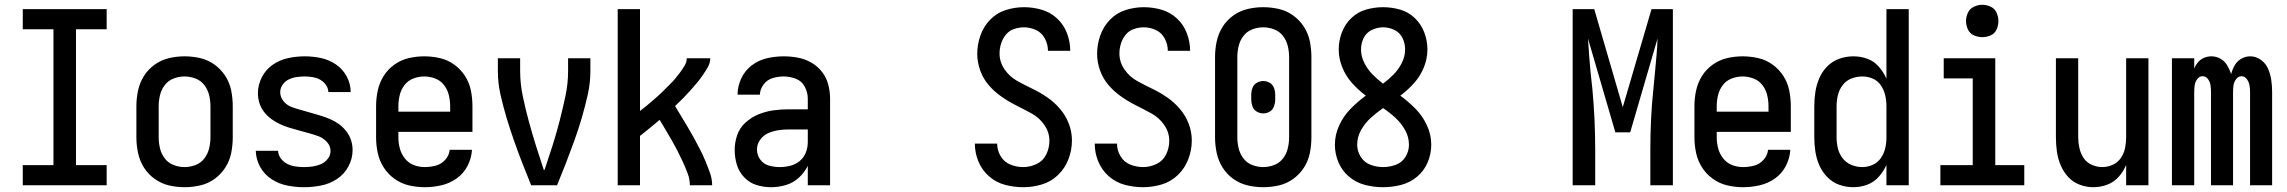

<svg xmlns="http://www.w3.org/2000/svg" viewBox="-20 -773 9540 801"><path d="M75 0H425V-84H297V-651H425V-735H75V-651H203V-84H75Z M750 8Q783 8 815.5 0.5Q848 -7 875 -26.5Q902 -46 920 -74Q938 -102 944.5 -134.5Q951 -167 951 -200V-330Q951 -363 944.5 -395.5Q938 -428 920 -456Q902 -484 875 -503.5Q848 -523 815.5 -530.5Q783 -538 750 -538Q717 -538 685 -530.5Q653 -523 625.5 -503.5Q598 -484 580.5 -456Q563 -428 556 -395.5Q549 -363 549 -330V-200Q549 -167 556 -134.5Q563 -102 580.5 -74Q598 -46 625.5 -26.5Q653 -7 685 0.5Q717 8 750 8ZM750 -76Q727 -76 704.5 -84.5Q682 -93 667.5 -112Q653 -131 647.5 -154Q642 -177 642 -200V-330Q642 -353 647.5 -376Q653 -399 667.5 -418Q682 -437 704.5 -445.5Q727 -454 750 -454Q773 -454 795.5 -445.5Q818 -437 832.5 -418Q847 -399 852.5 -376Q858 -353 858 -330V-200Q858 -177 852.5 -154Q847 -131 832.5 -112Q818 -93 795.5 -84.5Q773 -76 750 -76Z M1248 8Q1284 8 1319.5 1Q1355 -6 1385.5 -26Q1416 -46 1433.5 -78.5Q1451 -111 1451 -147Q1451 -168 1444.5 -188Q1438 -208 1425 -225Q1412 -242 1395 -254.5Q1378 -267 1358.5 -275.5Q1339 -284 1319 -290Q1299 -296 1278.5 -302Q1258 -308 1238 -313.5Q1218 -319 1198 -326Q1178 -333 1163.5 -350Q1149 -367 1149 -388Q1149 -405 1159 -419.5Q1169 -434 1184.5 -441.5Q1200 -449 1217 -451.5Q1234 -454 1251 -454Q1273 -454 1294.5 -449Q1316 -444 1332.5 -427.5Q1349 -411 1350 -389H1443Q1443 -423 1426.5 -454Q1410 -485 1381 -504.5Q1352 -524 1318.5 -531Q1285 -538 1251 -538Q1216 -538 1181.5 -530.5Q1147 -523 1118 -503Q1089 -483 1072.5 -451Q1056 -419 1056 -384Q1056 -363 1062.5 -342.5Q1069 -322 1082 -305.5Q1095 -289 1112 -276.5Q1129 -264 1148.5 -255Q1168 -246 1188 -240Q1208 -234 1228 -228.5Q1248 -223 1268.5 -217.5Q1289 -212 1309 -204.5Q1329 -197 1344 -180.5Q1359 -164 1359 -143Q1359 -125 1347 -110Q1335 -95 1318.5 -88Q1302 -81 1284 -78.5Q1266 -76 1248 -76Q1231 -76 1213 -78.5Q1195 -81 1179 -89Q1163 -97 1152 -111.5Q1141 -126 1140 -144H1047Q1048 -108 1065.5 -76.5Q1083 -45 1113 -25.5Q1143 -6 1178 1Q1213 8 1248 8Z M1752 8Q1787 8 1821.5 0Q1856 -8 1885 -28.5Q1914 -49 1930.5 -81Q1947 -113 1949 -148H1856Q1854 -125 1837.5 -106.5Q1821 -88 1798 -82Q1775 -76 1752 -76Q1728 -76 1706 -84.5Q1684 -93 1669 -112Q1654 -131 1648 -154Q1642 -177 1642 -200V-223H1951V-330Q1951 -363 1944.5 -395.5Q1938 -428 1920 -456Q1902 -484 1875 -503.5Q1848 -523 1815.5 -530.5Q1783 -538 1750 -538Q1717 -538 1685 -530.5Q1653 -523 1625.5 -503.5Q1598 -484 1580.5 -456Q1563 -428 1556 -395.5Q1549 -363 1549 -330V-200Q1549 -167 1556 -134.5Q1563 -102 1581 -74Q1599 -46 1626.5 -26.5Q1654 -7 1686.5 0.5Q1719 8 1752 8ZM1642 -307V-330Q1642 -353 1647.5 -376Q1653 -399 1667.5 -418Q1682 -437 1704.5 -445.5Q1727 -454 1750 -454Q1773 -454 1795.5 -445.5Q1818 -437 1832.5 -418Q1847 -399 1852.5 -376Q1858 -353 1858 -330V-307Z M2196 0H2304Q2323 -46 2341 -92.5Q2359 -139 2376 -186Q2393 -233 2407 -281Q2421 -329 2432 -378Q2443 -427 2443 -477V-530H2350V-477Q2350 -424 2339 -372.5Q2328 -321 2315 -270Q2302 -219 2286 -168.5Q2270 -118 2253 -68L2251 -63L2250 -65L2249 -63Q2232 -114 2216 -165Q2200 -216 2186 -267.5Q2172 -319 2161 -371.5Q2150 -424 2150 -477V-530H2057V-477Q2057 -427 2068 -378Q2079 -329 2093.5 -281Q2108 -233 2124.5 -186Q2141 -139 2159 -92.5Q2177 -46 2196 0Z M2557 0H2650V-206Q2692 -239 2732 -273Q2745 -251 2758 -229.5Q2771 -208 2783.5 -186Q2796 -164 2807.5 -141.5Q2819 -119 2829.5 -96Q2840 -73 2849 -49Q2858 -25 2858 0H2951Q2951 -26 2942 -51.5Q2933 -77 2923 -101Q2913 -125 2901 -148.5Q2889 -172 2876.5 -195Q2864 -218 2850.5 -240.5Q2837 -263 2823.5 -285.5Q2810 -308 2796 -331L2793 -327L2803 -337Q2818 -351 2832 -365.5Q2846 -380 2859.5 -395Q2873 -410 2886 -425.5Q2899 -441 2910.5 -457.5Q2922 -474 2932.5 -492Q2943 -510 2943 -530H2845Q2845 -514 2836 -499Q2827 -484 2817 -470.5Q2807 -457 2796.5 -444.5Q2786 -432 2774 -420.5Q2762 -409 2750.5 -397Q2739 -385 2726.5 -374Q2714 -363 2701.5 -352Q2689 -341 2676 -330.5Q2663 -320 2650 -310V-735H2557ZM2780 -316 2788 -323 2785 -320ZM2767 -304 2776 -312 2774 -310ZM2752 -290 2764 -301 2763 -300Q2758 -295 2752 -290Z M3197 8Q3228 8 3258.5 -1Q3289 -10 3312.5 -31.5Q3336 -53 3350 -81V0H3443V-361Q3443 -391 3435.5 -420Q3428 -449 3409.5 -473Q3391 -497 3364.5 -512Q3338 -527 3308.5 -532.5Q3279 -538 3250 -538Q3214 -538 3179.5 -530Q3145 -522 3116.5 -500.5Q3088 -479 3072.5 -446Q3057 -413 3057 -378H3150Q3151 -401 3165.5 -420.5Q3180 -440 3203 -447Q3226 -454 3250 -454Q3275 -454 3300 -444.5Q3325 -435 3337.5 -411Q3350 -387 3350 -361V-317H3269Q3237 -317 3205.5 -312.5Q3174 -308 3144.5 -296Q3115 -284 3090.5 -262Q3066 -240 3055.5 -209.5Q3045 -179 3045 -147Q3045 -116 3054 -86Q3063 -56 3085 -33Q3107 -10 3136.5 -1Q3166 8 3197 8ZM3233 -76Q3211 -76 3188.5 -82Q3166 -88 3152 -107Q3138 -126 3138 -149Q3138 -171 3151 -189.5Q3164 -208 3184 -217Q3204 -226 3226 -229.5Q3248 -233 3269 -233H3350V-180Q3350 -158 3342 -137Q3334 -116 3316.5 -101.5Q3299 -87 3277 -81.5Q3255 -76 3233 -76Z M4249 8Q4288 8 4326.5 -3.5Q4365 -15 4394 -43Q4423 -71 4437.5 -109Q4452 -147 4452 -187Q4452 -223 4439 -257Q4426 -291 4402.5 -318.5Q4379 -346 4349.5 -366.5Q4320 -387 4287.5 -402.5Q4255 -418 4223.5 -435.5Q4192 -453 4171 -483.5Q4150 -514 4150 -550Q4150 -571 4156.5 -591.5Q4163 -612 4176.5 -628.5Q4190 -645 4210.5 -652Q4231 -659 4252 -659Q4278 -659 4302.5 -647.5Q4327 -636 4339.5 -611.5Q4352 -587 4352 -561H4445Q4445 -598 4431.5 -634Q4418 -670 4390 -696Q4362 -722 4325.5 -732.5Q4289 -743 4252 -743Q4213 -743 4175.5 -731Q4138 -719 4110.5 -690.5Q4083 -662 4070 -624.5Q4057 -587 4057 -549Q4057 -513 4069.5 -478.5Q4082 -444 4105.5 -417Q4129 -390 4158.5 -369.5Q4188 -349 4220 -333Q4252 -317 4284 -299.5Q4316 -282 4337 -251.5Q4358 -221 4358 -186Q4358 -156 4345 -129Q4332 -102 4305 -89Q4278 -76 4249 -76Q4221 -76 4195 -86.5Q4169 -97 4154.5 -121.5Q4140 -146 4140 -174H4047Q4047 -135 4062 -99Q4077 -63 4106 -37.5Q4135 -12 4172.5 -2Q4210 8 4249 8Z M4749 8Q4788 8 4826.5 -3.5Q4865 -15 4894 -43Q4923 -71 4937.5 -109Q4952 -147 4952 -187Q4952 -223 4939 -257Q4926 -291 4902.5 -318.5Q4879 -346 4849.5 -366.5Q4820 -387 4787.5 -402.5Q4755 -418 4723.5 -435.5Q4692 -453 4671 -483.5Q4650 -514 4650 -550Q4650 -571 4656.5 -591.5Q4663 -612 4676.5 -628.5Q4690 -645 4710.5 -652Q4731 -659 4752 -659Q4778 -659 4802.5 -647.5Q4827 -636 4839.5 -611.5Q4852 -587 4852 -561H4945Q4945 -598 4931.5 -634Q4918 -670 4890 -696Q4862 -722 4825.5 -732.5Q4789 -743 4752 -743Q4713 -743 4675.5 -731Q4638 -719 4610.5 -690.5Q4583 -662 4570 -624.5Q4557 -587 4557 -549Q4557 -513 4569.5 -478.5Q4582 -444 4605.5 -417Q4629 -390 4658.5 -369.5Q4688 -349 4720 -333Q4752 -317 4784 -299.5Q4816 -282 4837 -251.5Q4858 -221 4858 -186Q4858 -156 4845 -129Q4832 -102 4805 -89Q4778 -76 4749 -76Q4721 -76 4695 -86.5Q4669 -97 4654.5 -121.5Q4640 -146 4640 -174H4547Q4547 -135 4562 -99Q4577 -63 4606 -37.5Q4635 -12 4672.5 -2Q4710 8 4749 8Z M5250 8Q5283 8 5315.5 0.5Q5348 -7 5375 -26.5Q5402 -46 5420 -74Q5438 -102 5444.5 -134.5Q5451 -167 5451 -200V-535Q5451 -568 5444.5 -600.5Q5438 -633 5420 -661Q5402 -689 5375 -708.5Q5348 -728 5315.5 -735.5Q5283 -743 5250 -743Q5217 -743 5185 -735.5Q5153 -728 5125.5 -708.5Q5098 -689 5080.5 -661Q5063 -633 5056 -600.5Q5049 -568 5049 -535V-200Q5049 -167 5056 -134.5Q5063 -102 5080.5 -74Q5098 -46 5125.5 -26.5Q5153 -7 5185 0.5Q5217 8 5250 8ZM5250 -300Q5265 -300 5277.5 -307.5Q5290 -315 5295 -329.5Q5300 -344 5300 -358V-377Q5300 -392 5295 -406Q5290 -420 5277.5 -427.5Q5265 -435 5250 -435Q5236 -435 5223 -427.5Q5210 -420 5205 -406Q5200 -392 5200 -377V-358Q5200 -344 5205 -329.5Q5210 -315 5223 -307.5Q5236 -300 5250 -300ZM5250 -76Q5227 -76 5204.5 -84.5Q5182 -93 5167.5 -112Q5153 -131 5147.5 -154Q5142 -177 5142 -200V-535Q5142 -558 5147.5 -581Q5153 -604 5167.5 -623Q5182 -642 5204.5 -650.5Q5227 -659 5250 -659Q5273 -659 5295.5 -650.5Q5318 -642 5332.5 -623Q5347 -604 5352.5 -581Q5358 -558 5358 -535V-200Q5358 -177 5352.5 -154Q5347 -131 5332.5 -112Q5318 -93 5295.5 -84.5Q5273 -76 5250 -76Z M5750 8Q5788 8 5825 -1.5Q5862 -11 5891.5 -35.5Q5921 -60 5936 -95.5Q5951 -131 5951 -169Q5951 -211 5933 -250Q5915 -289 5885.5 -319Q5856 -349 5822 -374Q5853 -397 5879 -426Q5905 -455 5920 -491.5Q5935 -528 5935 -567Q5935 -603 5922 -637.5Q5909 -672 5882.5 -697.5Q5856 -723 5821 -733Q5786 -743 5750 -743Q5714 -743 5679 -733Q5644 -723 5617.5 -697.5Q5591 -672 5578 -637.5Q5565 -603 5565 -567Q5565 -528 5580 -491.5Q5595 -455 5621 -426Q5647 -397 5678 -374Q5644 -349 5614.5 -319Q5585 -289 5567 -250Q5549 -211 5549 -169Q5549 -131 5564 -95.5Q5579 -60 5608.5 -35.5Q5638 -11 5675 -1.5Q5712 8 5750 8ZM5750 -424Q5726 -442 5705.5 -463Q5685 -484 5671.5 -511Q5658 -538 5658 -567Q5658 -592 5669 -614.5Q5680 -637 5703 -648Q5726 -659 5750 -659Q5775 -659 5797.5 -648Q5820 -637 5831 -614.5Q5842 -592 5842 -567Q5842 -538 5828.5 -511Q5815 -484 5794.5 -463Q5774 -442 5750 -424ZM5750 -76Q5723 -76 5697.5 -85.5Q5672 -95 5657 -118.5Q5642 -142 5642 -169Q5642 -202 5658.5 -231Q5675 -260 5699.5 -282Q5724 -304 5750 -322Q5777 -304 5801 -282Q5825 -260 5841.5 -231Q5858 -202 5858 -169Q5858 -142 5843.5 -118.5Q5829 -95 5803 -85.5Q5777 -76 5750 -76Z M6541 0H6635V-147Q6635 -212 6632 -276Q6629 -340 6623 -404L6615 -478Q6612 -511 6609.5 -544.5Q6607 -578 6605 -612L6719 -221H6781L6895 -612Q6894 -578 6891 -544.5Q6888 -511 6885 -478L6878 -404Q6871 -340 6868 -276Q6865 -212 6865 -147V0H6959V-735H6870L6750 -326L6631 -735H6541Z M7252 8Q7287 8 7321.5 0Q7356 -8 7385 -28.5Q7414 -49 7430.5 -81Q7447 -113 7449 -148H7356Q7354 -125 7337.5 -106.5Q7321 -88 7298 -82Q7275 -76 7252 -76Q7228 -76 7206 -84.5Q7184 -93 7169 -112Q7154 -131 7148 -154Q7142 -177 7142 -200V-223H7451V-330Q7451 -363 7444.5 -395.5Q7438 -428 7420 -456Q7402 -484 7375 -503.5Q7348 -523 7315.5 -530.5Q7283 -538 7250 -538Q7217 -538 7185 -530.5Q7153 -523 7125.5 -503.5Q7098 -484 7080.5 -456Q7063 -428 7056 -395.5Q7049 -363 7049 -330V-200Q7049 -167 7056 -134.5Q7063 -102 7081 -74Q7099 -46 7126.5 -26.5Q7154 -7 7186.5 0.5Q7219 8 7252 8ZM7142 -307V-330Q7142 -353 7147.5 -376Q7153 -399 7167.5 -418Q7182 -437 7204.5 -445.5Q7227 -454 7250 -454Q7273 -454 7295.5 -445.5Q7318 -437 7332.5 -418Q7347 -399 7352.5 -376Q7358 -353 7358 -330V-307Z M7712 8Q7742 8 7770 -2.5Q7798 -13 7818 -35.5Q7838 -58 7850 -85V0H7943V-735H7850V-445Q7838 -472 7818 -495Q7798 -518 7770 -528Q7742 -538 7712 -538Q7682 -538 7653.5 -528Q7625 -518 7603.5 -496.5Q7582 -475 7570 -447Q7558 -419 7553.5 -389.5Q7549 -360 7549 -330V-200Q7549 -170 7553.5 -140.5Q7558 -111 7570 -83.5Q7582 -56 7603.5 -34Q7625 -12 7653.5 -2Q7682 8 7712 8ZM7749 -76Q7726 -76 7704 -85Q7682 -94 7667.5 -112.5Q7653 -131 7647.5 -154Q7642 -177 7642 -200V-330Q7642 -353 7647.5 -376Q7653 -399 7667.5 -418Q7682 -437 7704 -445.5Q7726 -454 7749 -454Q7772 -454 7793 -445Q7814 -436 7827 -416.5Q7840 -397 7845 -375Q7850 -353 7850 -330V-200Q7850 -177 7845 -155Q7840 -133 7827 -114Q7814 -95 7793 -85.5Q7772 -76 7749 -76Z M8075 0H8425V-84H8304V-530H8089V-446H8210V-84H8075ZM8250 -618Q8268 -618 8285 -625.5Q8302 -633 8309.5 -650Q8317 -667 8317 -685Q8317 -703 8309.5 -720Q8302 -737 8285 -745Q8268 -753 8250 -753Q8232 -753 8215 -745Q8198 -737 8190 -720Q8182 -703 8182 -685Q8182 -667 8190 -650Q8198 -633 8215 -625.5Q8232 -618 8250 -618Z M8713 8Q8743 8 8771 -2.5Q8799 -13 8819 -35.5Q8839 -58 8850 -85V0H8943V-530H8850V-200Q8850 -178 8845.5 -155.5Q8841 -133 8828 -114Q8815 -95 8794 -85.5Q8773 -76 8750 -76Q8728 -76 8706.5 -85.5Q8685 -95 8672.5 -114Q8660 -133 8655 -155.5Q8650 -178 8650 -200V-530H8557V-200Q8557 -171 8561 -141.5Q8565 -112 8576.5 -84.5Q8588 -57 8608 -35Q8628 -13 8656 -2.5Q8684 8 8713 8Z M9041 0H9134V-390Q9134 -404 9136 -417.5Q9138 -431 9146.5 -443Q9155 -455 9169 -455Q9183 -455 9191.5 -443Q9200 -431 9202 -417.5Q9204 -404 9204 -390V0H9296V-390Q9296 -404 9298 -417.5Q9300 -431 9309 -443Q9318 -455 9331 -455Q9345 -455 9353.5 -443Q9362 -431 9364.5 -417.5Q9367 -404 9367 -390V0H9459V-390Q9459 -414 9455.5 -438.5Q9452 -463 9442.5 -485.5Q9433 -508 9412.5 -523Q9392 -538 9368 -538Q9348 -538 9330.5 -528Q9313 -518 9303 -500.5Q9293 -483 9288 -464Q9282 -483 9271.5 -500.5Q9261 -518 9243.5 -528Q9226 -538 9206 -538Q9190 -538 9175.5 -532Q9161 -526 9150.5 -514Q9140 -502 9134 -487V-530H9041Z"/></svg>

Font: Iosevka SS08 Medium
Style: Regular
Weight: 500
Monospace: yes
Designer: Belleve Invis
Foundry: Belleve Invis
Version: Version 3.4.3; ttfautohint (v1.8.3)